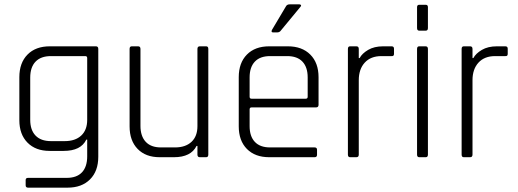

<svg xmlns="http://www.w3.org/2000/svg" viewBox="-20 -723 2381 883"><path d="M273 -29H208Q144 -29 106.5 -67Q69 -105 69 -170V-368Q69 -434 106.5 -472Q144 -510 209 -510H421Q432 -510 432 -498V-2Q432 64 394 102Q356 140 291 140H109Q98 140 98 129V105Q98 95 109 95H287Q333 95 357 69.5Q381 44 381 -4V-81H377Q352 -29 273 -29ZM381 -172V-456Q381 -465 372 -465H214Q168 -465 143.5 -439.5Q119 -414 119 -366V-172Q119 -125 143.5 -99.5Q168 -74 214 -74H278Q326 -74 353.5 -99.5Q381 -125 381 -172Z M780 0H714Q650 0 613 -38Q576 -76 576 -142V-498Q576 -510 586 -510H615Q626 -510 626 -498V-144Q626 -97 650 -71Q674 -45 720 -45H785Q833 -45 860.5 -70.5Q888 -96 888 -143V-498Q888 -510 899 -510H928Q938 -510 938 -498V-12Q938 0 928 0H899Q888 0 888 -12V-52H884Q858 0 780 0Z M1312 -703H1357Q1362 -703 1364 -699.5Q1366 -696 1362 -692L1272 -583Q1266 -574 1255 -574H1236Q1225 -574 1231 -586L1294 -692Q1299 -703 1312 -703ZM1427 0H1218Q1153 0 1115.5 -38Q1078 -76 1078 -142V-368Q1078 -434 1115.5 -472Q1153 -510 1218 -510H1304Q1369 -510 1407 -472Q1445 -434 1445 -368V-241Q1445 -229 1433 -229H1137Q1128 -229 1128 -220V-143Q1128 -96 1152 -70.5Q1176 -45 1222 -45H1427Q1438 -45 1438 -34V-11Q1438 0 1427 0ZM1137 -269H1386Q1395 -269 1395 -278V-367Q1395 -414 1371 -439.5Q1347 -465 1301 -465H1222Q1176 -465 1152 -439.5Q1128 -414 1128 -367V-278Q1128 -269 1137 -269Z M1619 0H1590Q1580 0 1580 -12V-498Q1580 -510 1590 -510H1619Q1630 -510 1630 -498V-456H1634Q1645 -477 1673 -493.5Q1701 -510 1742 -510H1781Q1792 -510 1792 -499V-475Q1792 -464 1781 -465H1734Q1685 -465 1657.5 -435Q1630 -405 1630 -354V-12Q1630 0 1619 0Z M1898 -594V-690Q1898 -701 1908 -701H1938Q1948 -701 1948 -690V-594Q1948 -582 1938 -582H1908Q1898 -582 1898 -594ZM1898 -12V-498Q1898 -510 1908 -510H1937Q1948 -510 1948 -498V-12Q1948 0 1938 0H1908Q1898 0 1898 -12Z M2142 0H2113Q2103 0 2103 -12V-498Q2103 -510 2113 -510H2142Q2153 -510 2153 -498V-456H2157Q2168 -477 2196 -493.5Q2224 -510 2265 -510H2304Q2315 -510 2315 -499V-475Q2315 -464 2304 -465H2257Q2208 -465 2180.5 -435Q2153 -405 2153 -354V-12Q2153 0 2142 0Z"/></svg>

Font: Rajdhani
Style: Regular
Weight: 400
Designer: Satya Rajpurohit, Jyotish Sonowal
Foundry: Indian Type Foundry
Version: Version 1.201 February 1, 2022